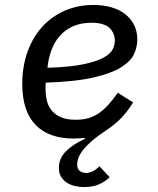

<svg xmlns="http://www.w3.org/2000/svg" viewBox="-20 -548 640 776"><path d="M320 208Q300 208 281.5 203.5Q263 199 249 189.5Q235 180 226.5 165.5Q218 151 218 131Q218 92 246.5 63.5Q275 35 323 13L322 9Q302 12 278 12Q177 12 123.5 -43.5Q70 -99 70 -209Q70 -279 91 -338Q112 -397 150 -439Q188 -481 241 -504.5Q294 -528 358 -528Q396 -528 428.5 -519Q461 -510 484.5 -492Q508 -474 521.5 -448Q535 -422 535 -388Q535 -360 522.5 -331Q510 -302 471 -277Q432 -252 359 -235Q286 -218 165 -214Q164 -207 164 -200.5Q164 -194 164 -192Q164 -166 169 -143Q174 -120 188 -102.5Q202 -85 225.5 -74.5Q249 -64 287 -64Q314 -64 335.5 -70Q357 -76 376.5 -88.5Q396 -101 415.5 -122Q435 -143 456 -173L518 -134Q495 -97 470 -71Q445 -45 410 -22Q374 2 351 22Q328 42 315 59Q302 76 297 90Q292 104 292 117Q292 135 302.5 143Q313 151 328 151Q355 151 382 124L423 168Q408 184 382.5 196Q357 208 320 208ZM349 -456Q277 -456 231 -412.5Q185 -369 173 -285L172 -274Q262 -277 315.5 -288Q369 -299 397.5 -314.5Q426 -330 435 -348Q444 -366 444 -384Q444 -414 422.5 -435Q401 -456 349 -456Z"/></svg>

Font: IBM Plex Mono Text
Style: Italic
Weight: 450
Italic angle: -9°
Monospace: yes
Designer: Mike Abbink, Paul van der Laan, Pieter van Rosmalen
Foundry: Bold Monday
Version: Version 2.1